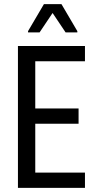

<svg xmlns="http://www.w3.org/2000/svg" viewBox="-20 -911 470 931"><path d="M67 0V-688H392V-614H151V-385H361V-311H151V-74H392V0ZM116 -754V-760L193 -891H278L355 -760V-754H298L235 -848L172 -754Z"/></svg>

Font: Saira Condensed Medium
Style: Regular
Weight: 500
Width: 3
Designer: Hector Gatti with collaboration of the Omnibus-Type team
Foundry: Omnibus-Type
Version: Version 1.101